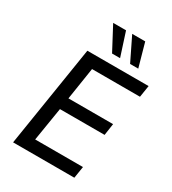

<svg xmlns="http://www.w3.org/2000/svg" viewBox="-219 -1045 1043 1162"><g transform="rotate(30 302.5 -464.5)"><path d="M60 0 172 -705H600L587 -623H252L217 -398H529L517 -316H205L167 -82H501L488 0ZM436 -765 356 -929H447L493 -765ZM310 -765 223 -929H313L366 -765Z"/></g></svg>

Font: Nunito Sans 7pt SemiCondensed Medium
Style: Italic
Weight: 500
Width: 4
Italic angle: -9°
Designer: Vernon Adams
Foundry: Vernon Adams
Version: Version 3.101;gftools[0.9.27]